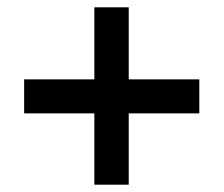

<svg xmlns="http://www.w3.org/2000/svg" viewBox="-20 -616 612 525"><path d="M332 -399V-596H238V-399H46V-306H238V-111H332V-306H525V-399Z"/></svg>

Font: Noto Sans Myanmar SemiBold
Style: Regular
Weight: 600
Designer: Monotype Design Team
Foundry: Monotype Imaging Inc.
Version: Version 2.107